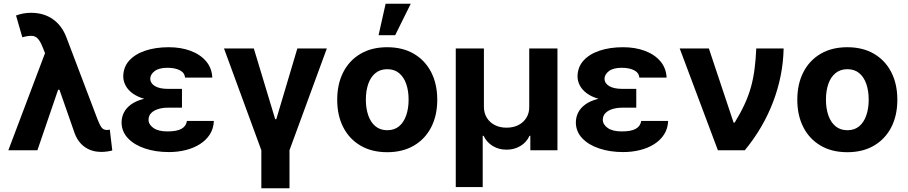

<svg xmlns="http://www.w3.org/2000/svg" viewBox="-20 -806 4873 1030"><path d="M522.9 9Q473.4 8.8 436.8 -16Q400.1 -40.8 381.2 -89.1L289.1 -352.9L229.1 -502.1L208.8 -552.7Q196.7 -583.2 183.7 -597.8Q170.8 -612.3 151.5 -613.7Q132.1 -615 99.8 -605.9L66 -722.9Q84.4 -729.7 104.2 -733.5Q123.9 -737.3 146.9 -737.3Q214.6 -737.3 263.6 -703.1Q312.5 -668.9 336.9 -603.9L503.1 -166Q515.2 -135.1 525 -121.9Q534.8 -108.8 554.3 -108.6Q562.8 -109 569.1 -110.5L582.4 1.2Q572.5 4.3 555.2 6.6Q538 9 522.9 9ZM24.8 0 241.2 -572.9 335.7 -324.6H291.8L180.7 0Z M846.7 -285.9H956.2V-228.3H879.5Q852.9 -228.3 829.4 -221.2Q805.9 -214.2 791.5 -200Q777.1 -185.8 776.8 -163.5Q776.9 -138.1 803.1 -119.5Q829.3 -100.9 878.5 -101Q929 -100.9 954 -115.2Q979 -129.6 982.8 -157.4H1127.3Q1125.7 -116.2 1105.7 -84.9Q1085.6 -53.6 1052.1 -32.6Q1018.7 -11.5 976.1 -0.9Q933.5 9.8 886.3 9.8Q814.9 9.8 757.4 -9.6Q699.8 -28.9 666.3 -64.5Q632.7 -100 632.2 -148.6Q632.2 -177.6 644.9 -202.5Q657.5 -227.3 683.4 -246Q709.4 -264.7 750 -275.3Q790.5 -285.9 846.7 -285.9ZM956.2 -264.6H846.7Q794.1 -264.6 755.4 -275.6Q716.7 -286.5 691.5 -305.1Q666.2 -323.6 653.9 -347Q641.5 -370.4 641.2 -395.1Q641.5 -445.9 673 -480.9Q704.6 -515.9 759.7 -534.3Q814.7 -552.7 885.5 -552.7Q950.1 -552.7 1002 -533.5Q1053.9 -514.3 1085.2 -477.8Q1116.5 -441.4 1118.9 -389.8H973Q969.8 -416.9 944 -429.5Q918.2 -442.2 877.9 -442.4Q832.9 -442.2 809.7 -424.7Q786.5 -407.1 785.9 -383.4Q786.5 -359.1 811 -344.3Q835.4 -329.5 879.5 -329.3H956.2Z M1382 204.1V0L1181.7 -545.9H1341.7L1456.3 -166.6H1462.2L1575.1 -545.9H1733.3L1533 0V204.1Z M2057.1 10.5Q1974.3 10.5 1914.1 -24.8Q1853.9 -60.1 1821.4 -123.4Q1789 -186.7 1789 -270.7Q1789 -355.3 1821.4 -418.7Q1853.9 -482.1 1914.1 -517.4Q1974.3 -552.7 2057.1 -552.7Q2140.1 -552.7 2200.3 -517.4Q2260.5 -482.1 2293.1 -418.7Q2325.7 -355.3 2325.7 -270.7Q2325.7 -186.7 2293.1 -123.4Q2260.5 -60.1 2200.3 -24.8Q2140.1 10.5 2057.1 10.5ZM2057.7 -107.4Q2095.6 -107.4 2120.9 -128.6Q2146.2 -149.8 2159.1 -187Q2172 -224.1 2172 -271.3Q2172 -319.1 2159.1 -356Q2146.2 -392.8 2120.9 -413.8Q2095.6 -434.8 2057.7 -434.8Q2019.7 -434.8 1994.1 -413.8Q1968.5 -392.8 1955.6 -356Q1942.7 -319.1 1942.7 -271.3Q1942.7 -224.1 1955.6 -187Q1968.5 -149.8 1994.1 -128.6Q2019.7 -107.4 2057.7 -107.4ZM2010.8 -617 2048.7 -785.9H2183.5L2099.9 -617Z M2425 197.7V-545.9H2576V-232Q2576.2 -199.5 2591.6 -174.3Q2607 -149.1 2634.4 -135.1Q2661.7 -121.1 2697.5 -121.1Q2733.8 -121.1 2761.2 -135.2Q2788.6 -149.3 2804 -174.4Q2819.4 -199.5 2819.1 -232V-545.9H2970.5V0H2825V-77.5H2820.7Q2804.6 -42.2 2771.4 -22.6Q2738.3 -2.9 2697.5 -3.1Q2656.5 -2.9 2623.8 -22.6Q2591 -42.2 2574.4 -77.5H2569.5V197.7Z M3283.7 -285.9H3393.3V-228.3H3316.5Q3289.9 -228.3 3266.4 -221.2Q3242.9 -214.2 3228.5 -200Q3214.1 -185.8 3213.8 -163.5Q3213.9 -138.1 3240.1 -119.5Q3266.3 -100.9 3315.5 -101Q3366 -100.9 3391 -115.2Q3416 -129.6 3419.8 -157.4H3564.4Q3562.7 -116.2 3542.7 -84.9Q3522.7 -53.6 3489.2 -32.6Q3455.7 -11.5 3413.1 -0.9Q3370.5 9.8 3323.3 9.8Q3252 9.8 3194.4 -9.6Q3136.8 -28.9 3103.3 -64.5Q3069.7 -100 3069.2 -148.6Q3069.2 -177.6 3081.9 -202.5Q3094.5 -227.3 3120.5 -246Q3146.4 -264.7 3187 -275.3Q3227.5 -285.9 3283.7 -285.9ZM3393.3 -264.6H3283.7Q3231.2 -264.6 3192.4 -275.6Q3153.7 -286.5 3128.5 -305.1Q3103.2 -323.6 3090.9 -347Q3078.5 -370.4 3078.2 -395.1Q3078.5 -445.9 3110.1 -480.9Q3141.6 -515.9 3196.7 -534.3Q3251.8 -552.7 3322.6 -552.7Q3387.1 -552.7 3439 -533.5Q3490.9 -514.3 3522.2 -477.8Q3553.5 -441.4 3556 -389.8H3410.1Q3406.8 -416.9 3381 -429.5Q3355.2 -442.2 3314.9 -442.4Q3269.9 -442.2 3246.7 -424.7Q3223.5 -407.1 3222.9 -383.4Q3223.5 -359.1 3248 -344.3Q3272.5 -329.5 3316.5 -329.3H3393.3Z M3831.1 0 3626.4 -545.9H3782.8L3915.4 -148.4H3921.3Q3953.7 -201.4 3975 -247.9Q3996.3 -294.4 4008.9 -340.2Q4021.5 -386 4027.9 -436.1Q4034.4 -486.1 4037.1 -545.9H4183.8Q4181.1 -401.3 4127.9 -260.7Q4074.7 -120.2 3975.6 0Z M4525.4 10.5Q4442.6 10.5 4382.4 -24.8Q4322.2 -60.1 4289.7 -123.4Q4257.2 -186.7 4257.2 -270.7Q4257.2 -355.3 4289.7 -418.7Q4322.2 -482.1 4382.4 -517.4Q4442.6 -552.7 4525.4 -552.7Q4608.4 -552.7 4668.6 -517.4Q4728.8 -482.1 4761.4 -418.7Q4793.9 -355.3 4793.9 -270.7Q4793.9 -186.7 4761.4 -123.4Q4728.8 -60.1 4668.6 -24.8Q4608.4 10.5 4525.4 10.5ZM4526 -107.4Q4563.9 -107.4 4589.2 -128.6Q4614.5 -149.8 4627.3 -187Q4640.2 -224.1 4640.2 -271.3Q4640.2 -319.1 4627.3 -356Q4614.5 -392.8 4589.2 -413.8Q4563.9 -434.8 4526 -434.8Q4488 -434.8 4462.4 -413.8Q4436.7 -392.8 4423.8 -356Q4410.9 -319.1 4410.9 -271.3Q4410.9 -224.1 4423.8 -187Q4436.7 -149.8 4462.4 -128.6Q4488 -107.4 4526 -107.4Z"/></svg>

Font: GitLab Sans
Style: Regular
Weight: 400
Designer: Rasmus Andersson
Foundry: Modifications by GitLab B.V., manufactured by rsms
Version: Version 4.000;git-c8fb6b7